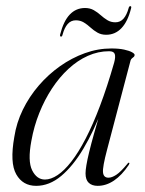

<svg xmlns="http://www.w3.org/2000/svg" viewBox="-20 -596 470 624"><path d="M328 -109.5Q313 -53 314.8 -35.8Q316.5 -18.5 332.5 -18.5Q343.5 -18.5 357.8 -27.8Q372 -37 394 -63.5Q395.5 -66 397 -66.8Q398.5 -67.5 399.5 -67Q401 -66.5 400.5 -64.8Q400 -63 398.5 -60Q376 -26.5 350.5 -9.2Q325 8 297.5 8Q279 8 268.5 -1.8Q258 -11.5 258 -32.5Q258 -42.5 260.8 -59.2Q263.5 -76 269.8 -101.8Q276 -127.5 286 -163Q296 -198.5 310 -246.5L313 -244Q285 -170 251.2 -113.2Q217.5 -56.5 179 -24.2Q140.5 8 97.5 8Q54 8 32.8 -29.5Q11.5 -67 26.5 -151Q33.5 -197 54.2 -239.5Q75 -282 106 -318Q137 -354 175.2 -381Q213.5 -408 255.8 -423.2Q298 -438.5 342 -438.5Q366.5 -438.5 383.5 -434.8Q400.5 -431 409 -426.2Q417.5 -421.5 417.5 -417.5Q417.5 -413.5 414.8 -411.2Q412 -409 409 -406.5Q406 -404 404.5 -400ZM82 -138.5Q69.5 -72.5 84.5 -42.5Q99.5 -12.5 126 -12.5Q145.5 -12.5 167.2 -27Q189 -41.5 212 -71Q235 -100.5 258.5 -145.8Q282 -191 305.2 -252.5Q328.5 -314 351 -392.5Q356 -411 353 -420.2Q350 -429.5 334.5 -429.5Q299 -429.5 265.5 -414.5Q232 -399.5 202.5 -372.2Q173 -345 149 -308.5Q125 -272 107.8 -229Q90.5 -186 82 -138.5ZM325 -483Q309 -483 296.8 -490Q284.5 -497 274.2 -506.5Q264 -516 252.5 -523Q241 -530 226.5 -530Q210.5 -530 200 -518Q189.5 -506 183.5 -484Q182 -477 178.5 -477Q174 -477 175.5 -484Q186.5 -527.5 206.8 -548.8Q227 -570 256.5 -570Q272.5 -570 284.8 -563Q297 -556 307.2 -546.8Q317.5 -537.5 329 -530.5Q340.5 -523.5 355 -523.5Q371 -523.5 381.5 -535.5Q392 -547.5 398 -569.5Q399.5 -576 403.5 -576Q408 -576 406 -569Q395.5 -526.5 375 -504.8Q354.5 -483 325 -483Z"/></svg>

Font: Fraunces 120pt Light
Style: Italic
Weight: 300
Italic angle: -16°
Version: Version 1.000;[b76b70a41]